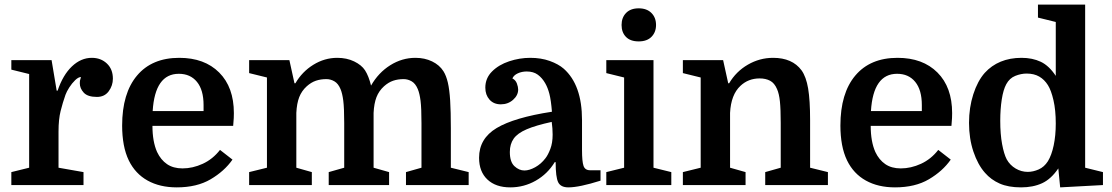

<svg xmlns="http://www.w3.org/2000/svg" viewBox="-20 -800 4807 830"><path d="M330 -467Q330 -467 330 -467Q330 -467 330 -467Q319 -467 305 -453.5Q291 -440 279.5 -422Q268 -404 263 -390Q251 -356 242 -320Q233 -284 233 -232V-75L341 -56V0H29V-56L106 -75V-480L29 -499V-540H203L225 -408H229Q252 -476 291 -513Q330 -550 377 -550Q416 -550 442 -525.5Q468 -501 468 -460Q468 -430 450 -405.5Q432 -381 399 -381Q359 -381 342 -399.5Q325 -418 325 -440Q325 -447 325.5 -450.5Q326 -454 330 -467Z M988 -256H639Q639 -188 659 -143Q675 -109 702 -90.5Q729 -72 769 -72Q813 -72 856.5 -92Q900 -112 931 -152L985 -110Q950 -60 890.5 -25Q831 10 744 10Q671 10 618 -19.5Q565 -49 537 -106Q522 -137 515 -175Q508 -213 508 -257Q508 -397 572.5 -473.5Q637 -550 755 -550Q864 -550 927.5 -486.5Q991 -423 991 -311Q991 -300 990.5 -289.5Q990 -279 988 -256ZM753 -481Q650 -481 640 -320H860V-346Q860 -411 831.5 -446Q803 -481 753 -481Z M1134 -75V-465L1057 -484V-540H1231L1253 -440H1257Q1286 -490 1334.5 -520Q1383 -550 1438 -550Q1479 -550 1511 -534.5Q1543 -519 1558 -496Q1574 -471 1584 -430Q1616 -486 1667 -518Q1718 -550 1776 -550Q1816 -550 1848 -534.5Q1880 -519 1897 -492Q1909 -473 1916 -443Q1923 -413 1926 -365.5Q1929 -318 1929 -245V-75L2006 -56V0H1735V-56L1802 -75V-268Q1802 -333 1798 -364.5Q1794 -396 1786 -415Q1776 -439 1759.5 -448.5Q1743 -458 1725 -458Q1700 -458 1679.5 -451Q1659 -444 1640 -427Q1618 -407 1607.5 -380Q1597 -353 1595 -312V-75L1662 -56V0H1401V-56L1468 -75V-268Q1468 -333 1464 -364.5Q1460 -396 1452 -415Q1442 -439 1425.5 -448.5Q1409 -458 1391 -458Q1366 -458 1345.5 -451Q1325 -444 1306 -427Q1284 -407 1273.5 -380Q1263 -353 1261 -312V-75L1328 -56V0H1057V-56Z M2051 -118Q2051 -201 2127 -246.5Q2203 -292 2366 -317Q2362 -367 2355 -394Q2348 -421 2337 -440Q2324 -463 2305 -477Q2286 -491 2257 -491Q2236 -491 2218.5 -483Q2201 -475 2195 -461Q2209 -454 2214.5 -439Q2220 -424 2220 -413Q2220 -388 2198 -368.5Q2176 -349 2145 -349Q2114 -349 2096 -369.5Q2078 -390 2078 -421Q2078 -462 2107 -491Q2136 -520 2181 -535Q2226 -550 2272 -550Q2319 -550 2356.5 -536.5Q2394 -523 2417 -503Q2496 -433 2496 -281V-151Q2496 -102 2502.5 -83Q2509 -64 2531 -64H2576V-19Q2484 10 2437 10Q2404 10 2393 -12Q2382 -34 2382 -99H2378Q2347 -48 2296 -19Q2245 10 2186 10Q2123 10 2087 -24Q2051 -58 2051 -118ZM2247 -63Q2268 -63 2293.5 -77Q2319 -91 2338 -116Q2349 -130 2359 -156Q2369 -182 2369 -218Q2369 -230 2368 -245Q2367 -260 2365 -273Q2296 -258 2256.5 -241Q2217 -224 2200.5 -200.5Q2184 -177 2184 -143Q2184 -100 2204 -81.5Q2224 -63 2247 -63Z M2678 -465 2601 -484V-540H2805V-75L2882 -56V0H2601V-56L2678 -75ZM2667 -692Q2667 -724 2686.5 -744Q2706 -764 2741 -764Q2776 -764 2796 -744Q2816 -724 2816 -692Q2816 -661 2796.5 -641Q2777 -621 2741 -621Q2705 -621 2686 -640.5Q2667 -660 2667 -692Z M3009 -75V-465L2932 -484V-540H3106L3128 -440H3132Q3162 -491 3213 -520.5Q3264 -550 3322 -550Q3405 -550 3445 -496Q3465 -468 3473.5 -417.5Q3482 -367 3482 -281V-75L3559 -56V0H3288V-56L3355 -75V-268Q3355 -328 3351.5 -361.5Q3348 -395 3339 -415Q3328 -441 3309 -451Q3290 -461 3264 -461Q3215 -461 3181 -429Q3140 -391 3136 -312V-75L3203 -56V0H2932V-56Z M4093 -256H3744Q3744 -188 3764 -143Q3780 -109 3807 -90.5Q3834 -72 3874 -72Q3918 -72 3961.5 -92Q4005 -112 4036 -152L4090 -110Q4055 -60 3995.5 -25Q3936 10 3849 10Q3776 10 3723 -19.5Q3670 -49 3642 -106Q3627 -137 3620 -175Q3613 -213 3613 -257Q3613 -397 3677.5 -473.5Q3742 -550 3860 -550Q3969 -550 4032.5 -486.5Q4096 -423 4096 -311Q4096 -300 4095.5 -289.5Q4095 -279 4093 -256ZM3858 -481Q3755 -481 3745 -320H3965V-346Q3965 -411 3936.5 -446Q3908 -481 3858 -481Z M4169 -269Q4169 -335 4187.5 -392.5Q4206 -450 4237 -485Q4266 -517 4306 -533.5Q4346 -550 4396 -550Q4443 -550 4479 -533Q4515 -516 4544 -472V-705L4467 -724V-780H4671V-75L4748 -56V0L4563 10L4555 -72Q4524 -26 4485 -8Q4446 10 4394 10Q4339 10 4301.5 -6.5Q4264 -23 4238 -53Q4207 -88 4188 -144.5Q4169 -201 4169 -269ZM4544 -266Q4544 -324 4534 -367Q4524 -410 4510 -432Q4495 -456 4472.5 -469Q4450 -482 4418 -482Q4394 -482 4369 -472Q4344 -462 4330 -436Q4317 -412 4310.5 -370Q4304 -328 4304 -278Q4304 -220 4312 -177Q4320 -134 4332 -111Q4346 -86 4370.5 -71.5Q4395 -57 4423 -57Q4446 -57 4470 -67.5Q4494 -78 4510 -103Q4526 -129 4535 -171.5Q4544 -214 4544 -266Z"/></svg>

Font: Domine
Style: Bold
Weight: 700
Designer: Pablo Impallari, Rodrigo Fuenzalida, Brenda Gallo
Foundry: Pablo Impallari, Rodrigo Fuenzalida, Brenda Gallo
Version: Version 2.000